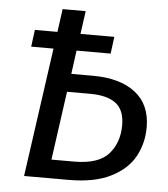

<svg xmlns="http://www.w3.org/2000/svg" viewBox="-51 -735 683 780"><g transform="rotate(5 291.0 -344.5)"><path d="M555 -240Q555 -176 526 -122Q497 -68 430.5 -34Q364 0 258 0H76L150 -526H59L68 -595H160L173 -689H267L254 -595H392L383 -526H244L231 -430H319Q430 -430 492.5 -381.5Q555 -333 555 -240ZM455 -240Q455 -302 419.5 -329Q384 -356 314 -356H220L181 -76H273Q373 -76 414 -122.5Q455 -169 455 -240Z"/></g></svg>

Font: FiraGO
Style: Italic
Weight: 400
Italic angle: -8°
Designer: bBox Type GmbH
Foundry: bBox Type GmbH
Version: Version 1.001